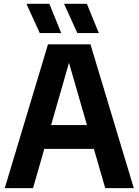

<svg xmlns="http://www.w3.org/2000/svg" viewBox="-20 -968 713 988"><path d="M4.5 0 227 -740H445.5L668.5 0H521.5L463 -202H208L150 0ZM243 -324.5H427.5L335 -645ZM378 -798 309.5 -948.5H427L488.5 -798ZM184.5 -798 116 -948.5H234L295 -798Z"/></svg>

Font: Encode Sans Semi Condensed
Style: Bold
Weight: 700
Width: 4
Designer: Multiple Designers
Foundry: Impallari Type
Version: Version 3.000; ttfautohint (v1.8.3) -l 8 -r 50 -G 200 -x 14 